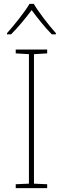

<svg xmlns="http://www.w3.org/2000/svg" viewBox="-20 -969 323 989"><path d="M154 -949H132C108 -908 53 -839 16 -798V-792H37C74 -829 115 -879 143 -917C171 -879 210 -829 247 -792H268V-798C231 -839 178 -908 154 -949ZM223 0V-20L155 -23V-690L223 -694V-714H61V-694L129 -690V-23L61 -20V0Z"/></svg>

Font: Noto Sans Georgian Thin
Style: Regular
Weight: 100
Designer: Monotype Design Team, Akaki Razmadze
Foundry: Google LLC
Version: Version 2.005